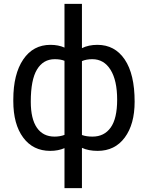

<svg xmlns="http://www.w3.org/2000/svg" viewBox="-20 -770 765 993"><path d="M48.8 -254.4Q48.8 -386.7 100.1 -462.4Q151.4 -538.1 240.7 -538.1Q282.2 -538.1 313.5 -523.9V-750H403.8V-521Q438 -538.1 483.9 -538.1Q573.7 -538.1 625 -462.4Q676.3 -386.7 676.3 -244.1Q676.3 -127.4 625.2 -58.6Q574.2 10.3 484.9 10.3Q437.5 10.3 403.8 -5.4V203.1H313.5V-3.9Q281.2 10.3 239.7 10.3Q150.9 10.3 99.9 -58.6Q48.8 -127.4 48.8 -247.1ZM585.9 -254.4Q585.9 -354 551.8 -408.9Q517.6 -463.9 457.5 -463.9Q426.8 -463.9 403.8 -454.1V-71.8Q425.8 -63.5 458.5 -63.5Q519 -63.5 552.5 -110.4Q585.9 -157.2 585.9 -254.4ZM139.2 -244.1Q139.2 -155.3 170.9 -109.4Q202.6 -63.5 262.2 -63.5Q290.5 -63.5 313.5 -72.3V-455.6Q293 -463.9 263.2 -463.9Q203.6 -463.9 171.4 -410.6Q139.2 -357.4 139.2 -244.1Z"/></svg>

Font: Roboto-ThirdPerson-AD3FC
Style: ThirdPerson-AD3FC
Weight: 400
Designer: Google
Version: Version 2.137; 2017